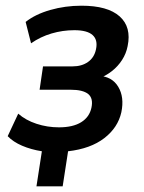

<svg xmlns="http://www.w3.org/2000/svg" viewBox="-20 -524 506 674"><path d="M108 130 127 7Q89 1 57.5 -12.5Q26 -26 7 -46L44 -125Q70 -102 108 -89.5Q146 -77 187 -77Q236 -77 265 -95Q294 -113 301 -146Q308 -179 289.5 -194Q271 -209 228 -209H119L131 -291H235Q267 -291 289 -306.5Q311 -322 317 -351Q324 -384 305 -401Q286 -418 241 -418Q200 -418 161 -406.5Q122 -395 89 -372L70 -447Q104 -474 156.5 -489Q209 -504 266 -504Q358 -504 400 -466.5Q442 -429 428 -362Q423 -336 408.5 -313.5Q394 -291 373 -274.5Q352 -258 326 -248L325 -258Q373 -256 395 -219.5Q417 -183 406 -130Q394 -76 346 -39Q298 -2 219 7L200 130Z"/></svg>

Font: Nunito Sans 10pt Condensed
Style: Bold Italic
Weight: 700
Width: 3
Italic angle: -9°
Designer: Vernon Adams
Foundry: Vernon Adams
Version: Version 3.101;gftools[0.9.27]